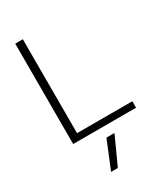

<svg xmlns="http://www.w3.org/2000/svg" viewBox="-230 -799 1007 1158"><g transform="rotate(-30 273.0 -219.5)"><path d="M75 -699H128V-45H513V0H75ZM268 67H324L236 260H189Z"/></g></svg>

Font: Prompt ExtraLight
Style: Regular
Weight: 275
Designer: Katatrad Team
Foundry: CadsonDemak
Version: Version 1.001